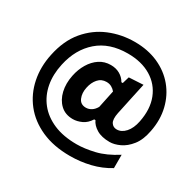

<svg xmlns="http://www.w3.org/2000/svg" viewBox="-177 -890 1247 1227"><g transform="rotate(30 446.0 -276.5)"><path d="M484.5 143.5Q363 143.5 273.2 103.2Q183.5 63 128.2 -7Q73 -77 54.8 -167Q36.5 -257 57.5 -355.5Q82 -473 145.2 -548.2Q208.5 -623.5 296 -659.5Q383.5 -695.5 481 -695.5Q578 -695.5 654.8 -661.2Q731.5 -627 782 -566.2Q832.5 -505.5 852 -425.2Q871.5 -345 853.5 -254Q840 -182 806.5 -139.8Q773 -97.5 733 -79Q693 -60.5 659.5 -60.5Q599.5 -60.5 562.5 -83Q525.5 -105.5 512 -136.5H502.5Q480 -100 446.8 -84.8Q413.5 -69.5 382.5 -69.5Q326.5 -69.5 290.8 -103Q255 -136.5 242.2 -191Q229.5 -245.5 242.5 -308.5Q253 -360 277.8 -401.2Q302.5 -442.5 339 -466.8Q375.5 -491 422 -491Q460 -491 489 -474.5Q518 -458 534.5 -429H544.5L559.5 -479.5L665 -485.5Q653.5 -434 641.8 -378.2Q630 -322.5 618 -266L614 -248Q603.5 -196 617.8 -174.2Q632 -152.5 658.5 -152.5Q693.5 -152.5 722 -184.2Q750.5 -216 761.5 -272Q781.5 -372 751.8 -448Q722 -524 651.5 -566.5Q581 -609 479.5 -609Q344.5 -609 260 -535.8Q175.5 -462.5 148 -336Q130 -254.5 143.2 -183.2Q156.5 -112 199.5 -58Q242.5 -4 314 26.8Q385.5 57.5 484.5 57.5Q541.5 57.5 614 40.5Q686.5 23.5 767.5 -28.5V70Q705 108.5 632.5 126Q560 143.5 484.5 143.5ZM418.5 -174.5Q439 -174.5 458 -186.2Q477 -198 490.5 -222L517.5 -351Q506.5 -365 490 -374.2Q473.5 -383.5 452 -383.5Q414.5 -383.5 390.8 -356.2Q367 -329 358.5 -287.5Q349 -243.5 363.8 -209Q378.5 -174.5 418.5 -174.5Z"/></g></svg>

Font: Commissioner
Style: Bold Italic
Weight: 700
Italic angle: -12°
Designer: Kostas Bartsokas
Foundry: Kostas Bartsokas
Version: Version 1.000; ttfautohint (v1.8.3)